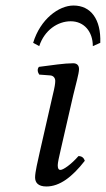

<svg xmlns="http://www.w3.org/2000/svg" viewBox="-20 -665 383 695"><path d="M245 -320C254 -359 266 -398 266 -415C266 -429 258 -436 245 -436C213 -436 168 -429 121 -423C114 -415 116 -404 122 -395L162 -392C174 -391 180 -382 180 -372C180 -363 178 -349 171 -321L124 -115C117 -83 107 -42 107 -23C107 -4 118 10 148 10C196 10 241 -24 287 -83C284 -92 278 -100 264 -100C238 -70 209 -50 199 -50C192 -50 189 -55 189 -67C189 -76 194 -98 200 -124ZM316 -498 343 -510C346 -595 309 -645 246 -645C193 -645 126 -596 100 -510L122 -498C141 -556 189 -588 236 -588C284 -588 316 -551 316 -498Z"/></svg>

Font: Libertinus Serif
Style: Italic
Weight: 400
Italic angle: -12°
Designer: Philipp H. Poll, Khaled Hosny
Foundry: Caleb Maclennan
Version: Version 7.050;RELEASE